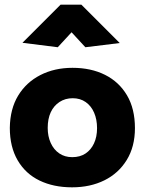

<svg xmlns="http://www.w3.org/2000/svg" viewBox="-20 -790 619 821"><path d="M288 11Q209 11 149 -18Q89 -47 55.5 -104.5Q22 -162 22 -243Q23 -324 57.5 -381Q92 -438 152.5 -469Q213 -500 290 -500Q369 -500 429 -470Q489 -440 523 -382.5Q557 -325 557 -242Q557 -163 522 -106Q487 -49 426.5 -19Q366 11 288 11ZM289 -118Q322 -118 345.5 -133.5Q369 -149 382 -177Q395 -205 395 -242Q395 -279 382.5 -308Q370 -337 346.5 -353.5Q323 -370 291 -370Q259 -370 234.5 -354Q210 -338 197 -310Q184 -282 184 -243Q184 -207 197 -178.5Q210 -150 233.5 -134Q257 -118 289 -118ZM286 -652 345 -588 492 -606 328 -770H239L76 -607L227 -588Z"/></svg>

Font: Catamaran ExtraBold
Style: Regular
Weight: 800
Designer: Pria Ravichandran
Version: Version 2.000